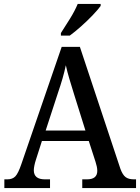

<svg xmlns="http://www.w3.org/2000/svg" viewBox="-20 -951 708 971"><path d="M2 0V-44H17Q43 -44 57.5 -59Q72 -74 88 -121L292 -714H384L589 -97Q600 -67 615 -55.5Q630 -44 657 -44H668V0H396V-44H420Q472 -44 472 -87Q472 -97 469.5 -109Q467 -121 463 -133L429 -238H192L161 -141Q157 -129 154 -114.5Q151 -100 151 -90Q151 -44 207 -44H233V0ZM211 -291H412L355 -473Q342 -515 331 -551.5Q320 -588 313 -621Q306 -588 296.5 -555Q287 -522 273 -481ZM288 -784Q309 -816 334 -856.5Q359 -897 373 -931H489V-921Q477 -904 450 -875.5Q423 -847 391 -818.5Q359 -790 333 -771H288Z"/></svg>

Font: Noto Serif Georgian SemiCondensed Medium
Style: Regular
Weight: 500
Width: 4
Designer: Monotype Design Team, Akaki Razmadze
Foundry: Google LLC
Version: Version 2.003; ttfautohint (v1.8.4.7-5d5b)